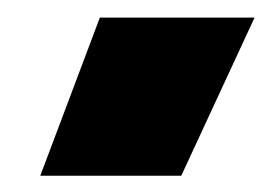

<svg xmlns="http://www.w3.org/2000/svg" viewBox="-20 -790 317 224"><path d="M27 -585 96.5 -769.5H277L191.5 -585Z"/></svg>

Font: Geologica Roman ExtraBold
Style: Regular
Weight: 800
Designer: Sindre Bremnes, Frode Helland
Foundry: Monokrom Skriftforlag AS
Version: Version 1.010;gftools[0.9.28]